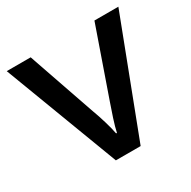

<svg xmlns="http://www.w3.org/2000/svg" viewBox="-127 -662 781 785"><g transform="rotate(-30 263.5 -269.5)"><path d="M204 0H321L527 -539H414L303 -221C290 -184 270 -126 264 -95H260C255 -125 237 -184 223 -221L113 -539H0Z"/></g></svg>

Font: Noto Sans Canadian Aboriginal Medium
Style: Regular
Weight: 500
Designer: Monotype Design Team, Typotheque's Kevin King
Foundry: Monotype Imaging Inc.
Version: Version 2.004